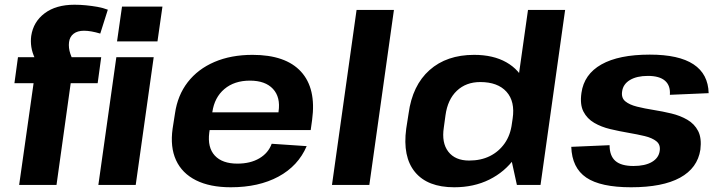

<svg xmlns="http://www.w3.org/2000/svg" viewBox="-20 -782 3038 812"><path d="M122 -430H41L56 -540H200L162 -479Q140 -509 128 -534.5Q116 -560 112.5 -583.5Q109 -607 112 -630Q121 -690 169 -726Q217 -762 295 -762Q320 -762 344.5 -759.5Q369 -757 392 -753Q415 -749 436 -741L404 -640Q384 -646 367 -649Q350 -652 335 -652Q308 -652 291.5 -639.5Q275 -627 272 -604Q269 -580 277.5 -554.5Q286 -529 306 -495L217 -540H408L393 -430H279L219 0H61ZM630 -540 554 0H396L472 -540ZM667 -754 646 -607H475L496 -754Z M956 10Q868 10 809 -19.5Q750 -49 724.5 -104.5Q699 -160 710 -238L720 -302Q731 -379 774 -434.5Q817 -490 887 -520Q957 -550 1048 -550Q1188 -550 1253 -479Q1318 -408 1300 -275L1294 -232H838L849 -307H1180L1155 -279L1158 -310Q1167 -371 1134.5 -406Q1102 -441 1037 -441Q971 -441 929 -405.5Q887 -370 878 -308L865 -221Q857 -158 888.5 -124Q920 -90 984 -90Q1039 -90 1077 -112.5Q1115 -135 1129 -174L1277 -164Q1241 -80 1157.5 -35Q1074 10 956 10Z M1646 -740 1542 0H1384L1488 -740Z M1901 10Q1788 10 1735 -54.5Q1682 -119 1698 -238L1708 -302Q1724 -421 1796.5 -485.5Q1869 -550 1985 -550Q2066 -550 2121.5 -518.5Q2177 -487 2202 -429Q2227 -371 2216 -291L2210 -252Q2199 -172 2157 -113.5Q2115 -55 2049.5 -22.5Q1984 10 1901 10ZM1964 -103Q2014 -103 2052 -122Q2090 -141 2114.5 -176Q2139 -211 2145 -260L2148 -280Q2159 -353 2122 -394Q2085 -435 2011 -435Q1951 -435 1912 -398Q1873 -361 1864 -294L1857 -243Q1847 -178 1876 -140.5Q1905 -103 1964 -103ZM2131 -160 2213 -740H2370L2266 0H2166Z M2649 10Q2520 10 2459.5 -31Q2399 -72 2396 -161L2558 -168Q2558 -123 2582.5 -101.5Q2607 -80 2659 -80Q2708 -80 2737 -97Q2766 -114 2770 -144Q2774 -170 2756 -184.5Q2738 -199 2706.5 -206.5Q2675 -214 2637 -220.5Q2599 -227 2561 -236Q2523 -245 2493 -262.5Q2463 -280 2447.5 -310Q2432 -340 2439 -389Q2450 -468 2523.5 -509.5Q2597 -551 2728 -551Q2851 -551 2913 -510Q2975 -469 2977 -388L2813 -381Q2816 -420 2792.5 -440.5Q2769 -461 2720 -461Q2673 -461 2644 -443.5Q2615 -426 2611 -395Q2607 -368 2624.5 -353.5Q2642 -339 2674 -331Q2706 -323 2744 -317Q2782 -311 2819.5 -302Q2857 -293 2887 -275.5Q2917 -258 2932.5 -228Q2948 -198 2942 -149Q2930 -71 2856 -30.5Q2782 10 2649 10Z"/></svg>

Font: Pathway Extreme 28pt
Style: Bold Italic
Weight: 700
Italic angle: -8°
Designer: Eduardo Rodriguez Tunni
Foundry: Eduardo Rodriguez Tunni
Version: Version 1.001;gftools[0.9.26]